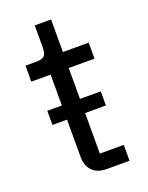

<svg xmlns="http://www.w3.org/2000/svg" viewBox="-128 -726 612 793"><g transform="rotate(-20 178.5 -329.5)"><path d="M301.8 0V-69.8H196.8V-248H288.1V-310.1H196.8V-445.8H310.1V-516.1H196.8V-659.2H125V-563Q125 -536.1 115.5 -526.1Q106 -516.1 80.1 -516.1H32.2V-445.8H117.2V-310.1H53.2V-248H117.2V-84Q117.2 -44.9 139.2 -22.5Q161.1 0 202.1 0Z"/></g></svg>

Font: Plexus Sans
Style: Regular
Weight: 400
Version: Version 2.001;PS 002.001;hotconv 1.0.70;makeotf.lib2.5.58329